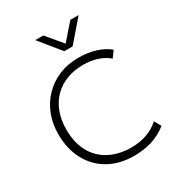

<svg xmlns="http://www.w3.org/2000/svg" viewBox="-223 -1089 1141 1241"><g transform="rotate(-30 348.0 -469.0)"><path d="M413 15Q304.5 15 224.2 -30.8Q144 -76.5 100 -159Q56 -241.5 56 -351Q56 -430 82.2 -496.2Q108.5 -562.5 156.5 -611.8Q204.5 -661 269.8 -688Q335 -715 413 -715Q485 -715 542.2 -697Q599.5 -679 639 -646L605 -599Q568.5 -630 521.5 -645Q474.5 -660 418 -660Q350 -660 294.2 -638.5Q238.5 -617 198.8 -576.8Q159 -536.5 137.5 -479.5Q116 -422.5 116 -351Q116 -252.5 154 -183.2Q192 -114 261.5 -77.5Q331 -41 425 -41Q483.5 -41 535.8 -58.2Q588 -75.5 633 -115L661 -65Q608 -23 546.2 -4Q484.5 15 413 15ZM358 -797 231 -953H291L390 -835L493 -953H555L420 -797Z"/></g></svg>

Font: Geologica Thin
Style: Regular
Weight: 100
Version: Version 1.010;gftools[0.9.28]